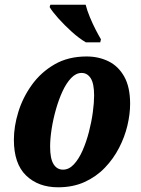

<svg xmlns="http://www.w3.org/2000/svg" viewBox="-20 -786 598 816"><path d="M227 10Q143 10 91 -40Q39 -90 39 -192Q39 -249 58 -310.5Q77 -372 115.5 -425.5Q154 -479 212 -512.5Q270 -546 348 -546Q399 -546 441 -525.5Q483 -505 508 -460.5Q533 -416 533 -345Q533 -301 521.5 -252.5Q510 -204 486 -157.5Q462 -111 425.5 -73Q389 -35 339.5 -12.5Q290 10 227 10ZM248 -65Q273 -65 294 -87.5Q315 -110 331 -146.5Q347 -183 358 -225.5Q369 -268 374.5 -309Q380 -350 380 -380Q380 -431 365.5 -453.5Q351 -476 327 -476Q303 -476 282.5 -454.5Q262 -433 246 -398.5Q230 -364 218 -322Q206 -280 199.5 -238.5Q193 -197 193 -163Q193 -112 207.5 -88.5Q222 -65 248 -65ZM345 -606Q316 -623 285 -651Q254 -679 228 -708Q202 -737 191 -756L194 -766H344Q350 -742 362 -713Q374 -684 387 -659Q400 -634 409 -619L406 -606Z"/></svg>

Font: Noto Serif Condensed ExtraBold
Style: Italic
Weight: 800
Width: 3
Italic angle: -12°
Designer: Monotype Design Team
Foundry: Monotype Imaging Inc.
Version: Version 2.014; ttfautohint (v1.8.4.7-5d5b)